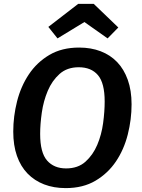

<svg xmlns="http://www.w3.org/2000/svg" viewBox="-20 -950 729 985"><path d="M655 -415Q655 -337 635.5 -260Q616 -183 575 -122Q534 -61 470 -23Q406 15 317 15Q256 15 206.5 -4Q157 -23 121.5 -59.5Q86 -96 67 -150Q48 -204 48 -275Q48 -353 67.5 -430Q87 -507 128 -568.5Q169 -630 233 -668Q297 -706 386 -706Q447 -706 496.5 -687Q546 -668 581 -631.5Q616 -595 635.5 -540.5Q655 -486 655 -415ZM319 -86Q380 -86 418.5 -120.5Q457 -155 479 -207Q501 -259 509 -318.5Q517 -378 517 -429Q517 -524 482.5 -564.5Q448 -605 384 -605Q324 -605 285.5 -570.5Q247 -536 225 -484Q203 -432 194.5 -372.5Q186 -313 186 -263Q186 -167 221.5 -126.5Q257 -86 319 -86ZM275 -753 228 -812 381 -930H461L587 -809L532 -753L413 -837Z"/></svg>

Font: Xgbmvzvtohvqztyvzapvmeyoton
Style: Regular
Weight: 500
Italic angle: -8°
Designer: Carrois Corporate & Edenspiekermann
Foundry: Carrois Corporate GbR & Edenspiekermann AG
Version: Version 2.001